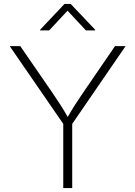

<svg xmlns="http://www.w3.org/2000/svg" viewBox="-20 -964 693 984"><path d="M304.2 0H350.1V-329.1L623.5 -727.5H569.3L404.8 -487.3C377.4 -447.8 353 -409.7 327.1 -364.7C301.8 -409.2 276.9 -446.8 249.5 -487.3L84 -727.5H29.8L304.2 -329.1ZM231.9 -808.1 326.2 -909.2 420.4 -808.1H467.8V-811.5L342.3 -943.8H310.5L185.5 -811.5V-808.1Z"/></svg>

Font: Raveo ExtraLight
Style: Regular
Weight: 200
Designer: Jakub Foglar, Rasmus Andersson (Inter)
Foundry: Jakubfoglar.com
Version: Version 1.100;Glyphs 3.2.3 (3260)